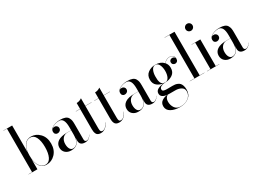

<svg xmlns="http://www.w3.org/2000/svg" viewBox="-26 -1675 3875 2849"><g transform="rotate(-30 1911.5 -250.0)"><path d="M81 -747H20V-750H171V-287Q181 -374 221 -421.5Q261 -469 327 -469Q413 -469 476 -403.5Q539 -338 539 -230Q539 -122 476 -56Q413 10 327 10Q261 10 221 -37.5Q181 -85 171 -173V0H20V-3H81ZM210.5 -401Q171 -341 171 -230Q171 -119 210.5 -58.5Q250 2 311 2Q372 2 403 -61.5Q434 -125 434 -230Q434 -335 403 -398Q372 -461 311 -461Q250 -461 210.5 -401Z M832 -252H894V-305Q894 -462 806 -462Q762 -462 725.5 -447.5Q689 -433 672 -413Q711 -428 735 -411.5Q759 -395 759 -368Q759 -341 740.5 -326Q722 -311 700 -311Q677 -311 662.5 -325.5Q648 -340 648 -366Q648 -411 701.5 -439.5Q755 -468 826 -468Q880 -468 913.5 -455Q947 -442 961.5 -415.5Q976 -389 980 -365.5Q984 -342 984 -305V-42Q984 -2 1020 -2Q1036 -2 1057.5 -18Q1079 -34 1092 -63H1094Q1060 10 986 10Q894 10 894 -73V-126Q886 -58 851 -24Q816 10 748 10Q688 10 650.5 -24Q613 -58 613 -113Q613 -178 667.5 -215Q722 -252 832 -252ZM785 -2Q834 -2 864 -45.5Q894 -89 894 -181V-250H832Q777 -250 746 -212Q715 -174 715 -117Q715 -65 733.5 -33.5Q752 -2 785 -2Z M1394 -102Q1376 -53 1339.5 -23Q1303 7 1258 7Q1229 7 1209.5 -3Q1190 -13 1181.5 -32Q1173 -51 1170 -69Q1167 -87 1167 -111V-457H1094V-460H1167V-560Q1217 -560 1257 -590V-460H1364V-457H1257V-73Q1257 -37 1265.5 -23.5Q1274 -10 1295 -10Q1322 -10 1349 -36.5Q1376 -63 1392 -102Z M1709 -102Q1691 -53 1654.5 -23Q1618 7 1573 7Q1544 7 1524.5 -3Q1505 -13 1496.5 -32Q1488 -51 1485 -69Q1482 -87 1482 -111V-457H1409V-460H1482V-560Q1532 -560 1572 -590V-460H1679V-457H1572V-73Q1572 -37 1580.5 -23.5Q1589 -10 1610 -10Q1637 -10 1664 -36.5Q1691 -63 1707 -102Z M1983 -252H2045V-305Q2045 -462 1957 -462Q1913 -462 1876.5 -447.5Q1840 -433 1823 -413Q1862 -428 1886 -411.5Q1910 -395 1910 -368Q1910 -341 1891.5 -326Q1873 -311 1851 -311Q1828 -311 1813.5 -325.5Q1799 -340 1799 -366Q1799 -411 1852.5 -439.5Q1906 -468 1977 -468Q2031 -468 2064.5 -455Q2098 -442 2112.5 -415.5Q2127 -389 2131 -365.5Q2135 -342 2135 -305V-42Q2135 -2 2171 -2Q2187 -2 2208.5 -18Q2230 -34 2243 -63H2245Q2211 10 2137 10Q2045 10 2045 -73V-126Q2037 -58 2002 -24Q1967 10 1899 10Q1839 10 1801.5 -24Q1764 -58 1764 -113Q1764 -178 1818.5 -215Q1873 -252 1983 -252ZM1936 -2Q1985 -2 2015 -45.5Q2045 -89 2045 -181V-250H1983Q1928 -250 1897 -212Q1866 -174 1866 -117Q1866 -65 1884.5 -33.5Q1903 -2 1936 -2Z M2287 -74Q2287 -119 2330 -141.5Q2373 -164 2434 -168Q2370 -174 2325 -210Q2280 -246 2280 -315Q2280 -391 2334.5 -430.5Q2389 -470 2459 -470Q2552 -470 2602 -413Q2641 -465 2699 -465Q2736 -465 2757 -444.5Q2778 -424 2778 -394Q2778 -363 2763 -348.5Q2748 -334 2727 -334Q2707 -334 2692 -347.5Q2677 -361 2677 -384Q2677 -405 2692 -418Q2707 -431 2728 -431Q2744 -431 2757.5 -422.5Q2771 -414 2774 -401Q2772 -426 2753 -444Q2734 -462 2699 -462Q2643 -462 2604 -411Q2638 -372 2638 -315Q2638 -240 2584 -203.5Q2530 -167 2460 -167Q2421 -167 2388 -151.5Q2355 -136 2355 -106Q2355 -93 2361.5 -85Q2368 -77 2384 -73.5Q2400 -70 2412.5 -69.5Q2425 -69 2452 -69Q2470 -69 2490 -69.5Q2510 -70 2523 -70Q2549 -70 2568.5 -67.5Q2588 -65 2610 -55.5Q2632 -46 2646.5 -30.5Q2661 -15 2670.5 14Q2680 43 2680 82Q2680 168 2619.5 214Q2559 260 2470 260Q2378 260 2316.5 226Q2255 192 2255 125Q2255 67 2300.5 38Q2346 9 2394 7Q2287 -3 2287 -74ZM2375 -315Q2375 -281 2377 -260Q2379 -239 2387 -215.5Q2395 -192 2413 -180.5Q2431 -169 2459 -169Q2501 -169 2522 -211.5Q2543 -254 2543 -315Q2543 -377 2521.5 -422Q2500 -467 2459 -467Q2418 -467 2396.5 -422Q2375 -377 2375 -315ZM2350 102Q2350 162 2382 209Q2414 256 2480 256Q2559 256 2614 214.5Q2669 173 2669 107Q2669 57 2627.5 33Q2586 9 2530 9H2436Q2411 9 2399 8Q2350 36 2350 102Z M2782 -3H2863V-747H2782V-750H2953V-3H3033V0H2782Z M3130.5 -657.5Q3113 -675 3113 -700Q3113 -725 3130.5 -742.5Q3148 -760 3173 -760Q3198 -760 3215.5 -742.5Q3233 -725 3233 -700Q3233 -675 3215.5 -657.5Q3198 -640 3173 -640Q3148 -640 3130.5 -657.5ZM3077 -3H3138V-457H3077V-460H3228V-3H3288V0H3077Z M3561 -252H3623V-305Q3623 -462 3535 -462Q3491 -462 3454.5 -447.5Q3418 -433 3401 -413Q3440 -428 3464 -411.5Q3488 -395 3488 -368Q3488 -341 3469.5 -326Q3451 -311 3429 -311Q3406 -311 3391.5 -325.5Q3377 -340 3377 -366Q3377 -411 3430.5 -439.5Q3484 -468 3555 -468Q3609 -468 3642.5 -455Q3676 -442 3690.5 -415.5Q3705 -389 3709 -365.5Q3713 -342 3713 -305V-42Q3713 -2 3749 -2Q3765 -2 3786.5 -18Q3808 -34 3821 -63H3823Q3789 10 3715 10Q3623 10 3623 -73V-126Q3615 -58 3580 -24Q3545 10 3477 10Q3417 10 3379.5 -24Q3342 -58 3342 -113Q3342 -178 3396.5 -215Q3451 -252 3561 -252ZM3514 -2Q3563 -2 3593 -45.5Q3623 -89 3623 -181V-250H3561Q3506 -250 3475 -212Q3444 -174 3444 -117Q3444 -65 3462.5 -33.5Q3481 -2 3514 -2Z"/></g></svg>

Font: Bodoni* 72
Style: Regular
Weight: 400
Version: Version 1.003